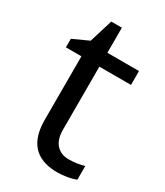

<svg xmlns="http://www.w3.org/2000/svg" viewBox="-170 -732 702 815"><g transform="rotate(30 180.5 -324.5)"><path d="M264 -62C215 -62 180 -93 180 -158V-468H335V-536H180V-659H128L93 -545L16 -510V-468H92V-156C92 -26 165 10 249 10C281 10 320 3 339 -6V-73C322 -67 290 -62 264 -62Z"/></g></svg>

Font: Noto Sans Gurmukhi UI
Style: Regular
Weight: 400
Designer: Jelle Bosma - Monotype Design Team
Foundry: Monotype Imaging Inc.
Version: Version 2.004